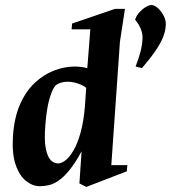

<svg xmlns="http://www.w3.org/2000/svg" viewBox="-20 -728 676 759"><path d="M138 8.1Q109 8.1 82.9 -12.6Q56.8 -33.4 41.9 -76.7Q27 -120 31.1 -188Q35.8 -261.4 58.4 -313.6Q81.1 -365.9 115.8 -398.9Q150.5 -432 191.4 -448.2Q232.2 -464.4 273.9 -465Q285.1 -465 299.4 -463.5Q313.6 -462 325.1 -458.6L337.1 -612.1H263L265 -634.9L434.9 -693H474L454.1 -562.9L420 -75.1H483.4L481.4 -50.8L320.9 11L293.9 -3L302.5 -129.8Q278 -84.6 255.7 -57Q233.5 -29.4 213.3 -15.2Q193.1 -1 174.6 3.6Q156 8.1 138 8.1ZM209.1 -82Q223.5 -82 239.7 -94.9Q256 -107.9 271.4 -134.8Q286.9 -161.7 298.7 -204.4Q310.5 -247.1 315.7 -307.2L320.7 -381Q311.2 -388.5 298.7 -393.8Q286.2 -399.1 272.9 -402.1Q259.6 -405 245.9 -405Q232.1 -405 218.5 -400.4Q204.9 -395.8 197.9 -388Q186.4 -374.8 175.2 -336.1Q164.1 -297.4 159.1 -231.9Q154.5 -172.4 161.2 -139.6Q167.9 -106.9 181.1 -94.4Q194.2 -82 209.1 -82ZM541 -458.9 516 -465Q528 -496 535.1 -522.5Q542.1 -549 543.1 -571Q545.1 -590 537.7 -610.6Q530.2 -631.1 514.2 -650.1Q518.9 -666.1 530.7 -679.1Q542.6 -692.1 556 -700.1Q569.4 -708 578 -708Q591.5 -708 604.9 -695.4Q618.4 -682.9 627.8 -664Q637.2 -645.1 635.2 -627.1Q634.2 -606.1 625.2 -582.6Q616.1 -559.1 596.4 -529.6Q576.6 -500 541 -458.9Z"/></svg>

Font: Ancizar Serif Light
Style: Italic
Weight: 300
Italic angle: -4°
Designer: Cesar Puertas, Viviana Monsalve, Julian Moncada, Julian Prieto, Jose Castro, Felipe Aragon, Mariel Hernandez, Sara Alarc
Version: Version 8.100